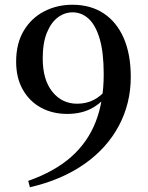

<svg xmlns="http://www.w3.org/2000/svg" viewBox="-20 -771 622 809"><path d="M106 18 99 -9Q210 -48 280 -110Q350 -172 383.5 -258.5Q417 -345 417 -458Q417 -550 400 -607.5Q383 -665 353.5 -692Q324 -719 286 -719Q252 -719 223.5 -697.5Q195 -676 177.5 -633Q160 -590 160 -525Q160 -435 200.5 -384.5Q241 -334 305 -334Q344 -334 375 -350Q406 -366 432 -398L453 -392H444Q421 -347 374.5 -319Q328 -291 263 -291Q201 -291 152.5 -317.5Q104 -344 76 -393.5Q48 -443 48 -511Q48 -588 80 -641.5Q112 -695 166 -723Q220 -751 285 -751Q362 -751 417 -714.5Q472 -678 501.5 -610Q531 -542 531 -447Q531 -335 480.5 -240.5Q430 -146 335 -79.5Q240 -13 106 18Z"/></svg>

Font: Noto Serif KR ExtraLight SemiBold
Style: Regular
Weight: 600
Version: Version 2.002-H1;hotconv 1.1.0;makeotfexe 2.6.0